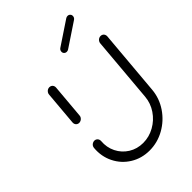

<svg xmlns="http://www.w3.org/2000/svg" viewBox="-205 -773 860 860"><g transform="rotate(-45 224.5 -343.5)"><path d="M86.3 -310.7Q80.4 -310.7 75.6 -313.7Q70.7 -316.7 68.3 -321.9Q65.9 -327 66.3 -333L80.4 -496.3Q80.7 -502.2 84.3 -507.4Q87.8 -512.6 93.1 -515.6Q98.5 -518.5 104.4 -518.5Q110.4 -518.5 115.4 -515.6Q120.4 -512.6 122.8 -507.4Q125.2 -502.2 124.8 -496.3L110.7 -333Q110.4 -327 106.9 -321.9Q103.3 -316.7 97.8 -313.7Q92.2 -310.7 86.3 -310.7ZM428.9 -518.5Q434.8 -518.5 439.8 -515.6Q444.8 -512.6 447.2 -507.4Q449.6 -502.2 449.3 -496.3L422.2 -184.4Q417.8 -134.4 389.3 -92Q360.7 -49.6 316.3 -24.8Q271.9 0 221.9 0Q171.9 0 131.7 -24.8Q91.5 -49.6 70.4 -92Q49.3 -134.4 53.7 -184.4Q54.1 -190.4 57.4 -195.6Q60.7 -200.7 66.3 -203.7Q71.9 -206.7 77.8 -206.7Q83.7 -206.7 88.5 -203.7Q93.3 -200.7 95.9 -195.6Q98.5 -190.4 98.1 -184.4Q94.8 -146.3 110.7 -114.3Q126.7 -82.2 157 -63.3Q187.4 -44.4 225.6 -44.4Q263.3 -44.4 297.2 -63.3Q331.1 -82.2 352.8 -114.3Q374.4 -146.3 377.8 -184.4L404.8 -496.3Q405.2 -502.2 408.7 -507.4Q412.2 -512.6 417.6 -515.6Q423 -518.5 428.9 -518.5ZM272.2 -575.2Q264.4 -575.2 259.4 -580.6Q254.4 -585.9 255.2 -593.7Q255.6 -598.5 258 -602.2Q260.4 -605.9 264.4 -608.5L376.7 -683.3Q381.9 -686.7 387.8 -686.7Q395.6 -686.7 400.6 -681.3Q405.6 -675.9 404.8 -668.1Q404.4 -663.3 402 -659.6Q399.6 -655.9 395.6 -653.3L283.3 -578.5Q278.5 -575.2 272.2 -575.2Z"/></g></svg>

Font: 26F Galaxy Sans Oblique
Style: Regular
Weight: 400
Italic angle: -5°
Designer: C₂₉H₂₅N₃O₅
Version: Version 1.200;FEAKit 1.0